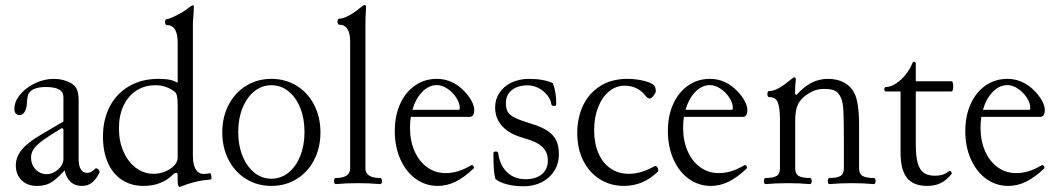

<svg xmlns="http://www.w3.org/2000/svg" viewBox="-20 -746 4311 782"><path d="M44.4 -72.8Q44.4 -106.9 69.3 -137Q94.2 -167 149.9 -199.2L238.3 -251V-351.1Q238.3 -391.6 167 -391.6Q116.2 -391.6 98.6 -368.2Q91.3 -359.4 89.4 -324.2Q88.4 -303.2 80.3 -290.3Q72.3 -277.3 60.1 -277.3Q38.6 -277.3 38.6 -302.7Q38.6 -332.5 62 -360.8Q85.4 -389.2 122.8 -407Q160.2 -424.8 199.2 -424.8Q238.8 -424.8 269.5 -407.2Q285.6 -397.9 293 -382.3Q300.3 -366.7 300.3 -335V-97.2Q300.3 -70.3 309.3 -56.2Q318.4 -42 335.4 -42Q343.8 -42 351.1 -45.9Q358.4 -49.8 368.2 -59.1Q371.1 -62 376 -59.3Q380.9 -56.6 383.8 -51.5Q386.7 -46.4 385.3 -43Q372.6 -17.6 356 -3.2Q339.4 11.2 313.5 11.2Q257.8 11.2 243.2 -51.8Q219.2 -25.9 202.4 -12.7Q185.5 0.5 168.9 5.9Q152.3 11.2 129.9 11.2Q91.3 11.2 67.9 -12Q44.4 -35.2 44.4 -72.8ZM169.4 -36.6Q186.5 -36.6 202.4 -45.7Q218.3 -54.7 228.3 -68.8Q238.3 -83 238.3 -98.1V-220.2L232.4 -224.6Q181.6 -194.3 155 -174.8Q128.4 -155.3 117.4 -139.2Q106.4 -123 106.4 -104.5Q106.4 -85.9 114.7 -70.3Q123 -54.7 137.7 -45.7Q152.3 -36.6 169.4 -36.6Z M841.3 -22Q841.3 -15.1 838.4 -15.1Q801.3 -11.7 773.7 -4.9Q746.1 2 710.9 15.6Q708 15.6 705.8 8.8Q703.6 2 703.6 -8.8V-30.8Q703.6 -42 698.2 -42Q691.4 -42 684.6 -35.2Q638.2 11.2 564.5 11.2Q514.2 11.2 476.8 -13.2Q439.5 -37.6 419.4 -83Q399.4 -128.4 399.4 -189.9Q399.4 -259.8 427.5 -313Q455.6 -366.2 506.8 -395.5Q558.1 -424.8 625 -424.8Q653.3 -424.8 671.1 -421.1Q689 -417.5 703.6 -408.7V-573.2Q703.6 -644 658.7 -644Q655.8 -644 654.1 -647.5Q652.3 -650.9 652.3 -656.2Q652.3 -661.1 654.1 -664.6Q655.8 -668 658.7 -668Q668.5 -668 699.2 -683.6Q730 -699.2 744.6 -711.4Q752.9 -718.3 758.8 -721.4Q764.6 -724.6 767.6 -724.6Q769.5 -724.6 769.5 -722.7Q769.5 -704.6 767.1 -672.9Q765.6 -659.2 765.6 -645V-112.8Q765.6 -75.7 777.1 -56.6Q788.6 -37.6 810.1 -37.6Q823.2 -37.6 835.9 -40.5Q837.9 -41 839.6 -34.4Q841.3 -27.8 841.3 -22ZM606 -38.1Q624.5 -38.1 642.6 -43.7Q660.6 -49.3 675.8 -60.1Q703.6 -79.1 703.6 -105V-321.8Q703.6 -363.3 691.9 -372.1Q656.7 -398.9 613.8 -398.9Q569.3 -398.9 535.4 -377Q501.5 -355 482.9 -315.2Q464.4 -275.4 464.4 -223.1Q464.4 -170.9 482.9 -128.7Q501.5 -86.4 533.7 -62.3Q565.9 -38.1 606 -38.1Z M885.3 -207Q885.3 -269 911.1 -318.8Q937 -368.7 982.7 -396.7Q1028.3 -424.8 1085.4 -424.8Q1142.6 -424.8 1188.2 -396.7Q1233.9 -368.7 1259.5 -318.8Q1285.2 -269 1285.2 -207Q1285.2 -144.5 1259.5 -94.7Q1233.9 -44.9 1188.2 -16.8Q1142.6 11.2 1085.4 11.2Q1028.3 11.2 982.7 -16.8Q937 -44.9 911.1 -94.7Q885.3 -144.5 885.3 -207ZM1085.4 -18.1Q1124 -18.1 1154.8 -42.7Q1185.5 -67.4 1202.9 -110.6Q1220.2 -153.8 1220.2 -208.5Q1220.2 -263.2 1202.9 -306.4Q1185.5 -349.6 1154.8 -374.3Q1124 -398.9 1085.4 -398.9Q1046.9 -398.9 1016.1 -374.3Q985.4 -349.6 967.8 -306.2Q950.2 -262.7 950.2 -208.5Q950.2 -154.3 967.8 -110.8Q985.4 -67.4 1016.1 -42.7Q1046.9 -18.1 1085.4 -18.1Z M1340.3 -8.8Q1340.3 -13.7 1342.3 -17.3Q1344.2 -21 1347.2 -21Q1406.2 -21 1406.2 -60.5V-576.2Q1406.2 -645.5 1361.3 -645.5Q1358.4 -645.5 1356.4 -649.2Q1354.5 -652.8 1354.5 -657.7Q1354.5 -662.6 1356.4 -666.3Q1358.4 -669.9 1361.3 -669.9Q1376.5 -669.9 1399.2 -681.6Q1421.9 -693.4 1445.3 -712.9Q1460.9 -726.1 1466.3 -726.1Q1470.7 -726.1 1470.7 -712.4Q1468.3 -677.7 1468.3 -640.1V-60.5Q1468.3 -21 1528.8 -21Q1532.2 -21 1533.9 -17.3Q1535.6 -13.7 1535.6 -8.8Q1535.6 -3.4 1533.9 0.2Q1532.2 3.9 1528.8 3.9Q1488.3 0 1438 0Q1387.7 0 1347.2 3.9Q1344.2 3.9 1342.3 0Q1340.3 -3.9 1340.3 -8.8Z M1587.9 -212.4Q1587.9 -273.9 1609.6 -322.3Q1631.3 -370.6 1670.4 -397.7Q1709.5 -424.8 1759.3 -424.8Q1823.7 -424.8 1872.6 -373Q1890.6 -354 1901.1 -334Q1911.6 -314 1911.6 -298.8Q1911.6 -270 1893.1 -270H1653.3Q1649.9 -250 1649.9 -226.1Q1649.9 -172.4 1668.5 -130.4Q1687 -88.4 1720 -64.7Q1752.9 -41 1794.9 -41Q1821.3 -41 1845.9 -48.6Q1870.6 -56.2 1899.9 -73.2Q1902.8 -75.2 1906.5 -71.5Q1910.2 -67.9 1910.2 -63.5Q1910.2 -61 1908.2 -59.1Q1869.6 -22.5 1834.7 -5.6Q1799.8 11.2 1763.2 11.2Q1712.9 11.2 1673.1 -17.6Q1633.3 -46.4 1610.6 -97.4Q1587.9 -148.4 1587.9 -212.4ZM1848.6 -298.8Q1852.5 -298.8 1852.5 -306.2Q1852.5 -326.7 1838.1 -348.6Q1823.7 -370.6 1802 -385Q1780.3 -399.4 1759.3 -399.4Q1726.6 -399.4 1699.7 -371.8Q1672.9 -344.2 1659.7 -298.8Z M1998 -16.6Q1993.2 -33.7 1991.5 -55.2Q1989.7 -76.7 1989.7 -122.1Q1989.7 -128.9 1999.5 -128.9Q2008.8 -128.9 2009.3 -121.6Q2015.6 -72.8 2045.4 -44.4Q2075.2 -16.1 2120.6 -16.1Q2163.1 -16.1 2187.3 -36.6Q2211.4 -57.1 2211.4 -92.8Q2211.4 -127 2188 -148.4Q2164.6 -169.9 2111.8 -184.1Q2055.7 -199.7 2026.1 -231.4Q1996.6 -263.2 1996.6 -308.6Q1996.6 -341.8 2014.4 -368.4Q2032.2 -395 2063.7 -409.9Q2095.2 -424.8 2134.3 -424.8Q2193.8 -424.8 2231.9 -407.2Q2239.3 -387.2 2242.4 -366.9Q2245.6 -346.7 2245.6 -320.3Q2245.6 -314.5 2236.3 -314.5Q2226.6 -314.5 2225.6 -321.8Q2223.1 -340.8 2208.7 -358.6Q2194.3 -376.5 2173.1 -387.5Q2151.9 -398.4 2130.4 -398.4Q2088.9 -398.4 2064.7 -379.2Q2040.5 -359.9 2040.5 -326.7Q2040.5 -303.2 2048.1 -290.3Q2055.7 -277.3 2076.9 -266.6Q2098.1 -255.9 2143.6 -242.2Q2185.5 -229.5 2210 -213.1Q2234.4 -196.8 2245.4 -174.1Q2256.3 -151.4 2256.3 -118.2Q2256.3 -80.6 2238 -50.8Q2219.7 -21 2187 -4.2Q2154.3 12.7 2113.3 12.7Q2075.7 12.7 2046.1 5.1Q2016.6 -2.4 1998 -16.6Z M2331.1 -204.1Q2331.1 -266.6 2355 -316.7Q2378.9 -366.7 2425 -395.8Q2471.2 -424.8 2535.6 -424.8Q2572.3 -424.8 2606.7 -415.8Q2641.1 -406.7 2647.9 -392.1Q2650.9 -386.2 2650.9 -374Q2650.9 -367.7 2641.8 -356.2Q2632.8 -344.7 2626.5 -344.7Q2618.2 -344.7 2611.3 -353.5Q2595.2 -375 2573.2 -386Q2551.3 -397 2524.4 -397Q2488.8 -397 2460.4 -373.5Q2432.1 -350.1 2416 -308.8Q2399.9 -267.6 2399.9 -215.8Q2399.9 -162.6 2417.2 -122.3Q2434.6 -82 2466.6 -60.1Q2498.5 -38.1 2541 -38.1Q2566.4 -38.1 2592 -45.7Q2617.7 -53.2 2646.5 -69.3Q2651.4 -72.3 2656.2 -65.9Q2661.1 -59.6 2661.1 -52.7Q2661.1 -48.8 2659.2 -46.9Q2600.1 11.2 2521.5 11.2Q2466.8 11.2 2423.3 -15.9Q2379.9 -43 2355.5 -91.8Q2331.1 -140.6 2331.1 -204.1Z M2700.2 -212.4Q2700.2 -273.9 2721.9 -322.3Q2743.7 -370.6 2782.7 -397.7Q2821.8 -424.8 2871.6 -424.8Q2936 -424.8 2984.9 -373Q3002.9 -354 3013.4 -334Q3023.9 -314 3023.9 -298.8Q3023.9 -270 3005.4 -270H2765.6Q2762.2 -250 2762.2 -226.1Q2762.2 -172.4 2780.8 -130.4Q2799.3 -88.4 2832.3 -64.7Q2865.2 -41 2907.2 -41Q2933.6 -41 2958.3 -48.6Q2982.9 -56.2 3012.2 -73.2Q3015.1 -75.2 3018.8 -71.5Q3022.5 -67.9 3022.5 -63.5Q3022.5 -61 3020.5 -59.1Q2981.9 -22.5 2947 -5.6Q2912.1 11.2 2875.5 11.2Q2825.2 11.2 2785.4 -17.6Q2745.6 -46.4 2722.9 -97.4Q2700.2 -148.4 2700.2 -212.4ZM2960.9 -298.8Q2964.8 -298.8 2964.8 -306.2Q2964.8 -326.7 2950.4 -348.6Q2936 -370.6 2914.3 -385Q2892.6 -399.4 2871.6 -399.4Q2838.9 -399.4 2812 -371.8Q2785.2 -344.2 2772 -298.8Z M3111.8 -350.6Q3108.9 -350.6 3107.2 -354.2Q3105.5 -357.9 3105.5 -362.8Q3105.5 -368.2 3107.2 -371.6Q3108.9 -375 3111.8 -375Q3131.3 -375 3154.3 -388.4Q3177.2 -401.9 3195.8 -418Q3211.4 -431.2 3216.8 -431.2Q3221.2 -431.2 3221.2 -417.5Q3219.2 -403.3 3218.8 -391.6Q3218.3 -379.9 3218.3 -361.8L3224.6 -359.9Q3254.4 -393.1 3285.4 -408.9Q3316.4 -424.8 3352.1 -424.8Q3390.6 -424.8 3418.2 -409.7Q3445.8 -394.5 3460 -366.2Q3479 -329.1 3479 -233.4V-60.5Q3479 -37.6 3493.4 -29.3Q3507.8 -21 3539.6 -21Q3542.5 -21 3544.4 -17.3Q3546.4 -13.7 3546.4 -8.8Q3546.4 -3.9 3544.4 0Q3542.5 3.9 3539.6 3.9Q3499 0 3448.7 0Q3398.4 0 3357.9 3.9Q3355 3.9 3353.3 0.2Q3351.6 -3.4 3351.6 -8.8Q3351.6 -13.7 3353.3 -17.3Q3355 -21 3357.9 -21Q3389.2 -21 3403.1 -29.3Q3417 -37.6 3417 -60.5V-172.9Q3417 -259.8 3415 -295.9Q3413.1 -332 3404.3 -349.6Q3394 -370.6 3379.2 -377.2Q3364.3 -383.8 3337.9 -383.8Q3314 -383.8 3296.9 -377.2Q3279.8 -370.6 3264.2 -359.4Q3240.7 -342.8 3229.7 -320.1Q3218.8 -297.4 3218.8 -253.4V-60.5Q3218.8 -37.6 3233.2 -29.3Q3247.6 -21 3279.3 -21Q3282.2 -21 3284.2 -17.3Q3286.1 -13.7 3286.1 -8.8Q3286.1 -3.9 3284.2 0Q3282.2 3.9 3279.3 3.9Q3238.8 0 3188.5 0Q3138.2 0 3097.7 3.9Q3094.7 3.9 3093 0.2Q3091.3 -3.4 3091.3 -8.8Q3091.3 -13.7 3093 -17.3Q3094.7 -21 3097.7 -21Q3128.9 -21 3142.8 -29.3Q3156.7 -37.6 3156.7 -60.5V-254.9Q3156.7 -294.9 3151.9 -315.7Q3147 -336.4 3137.5 -343.5Q3127.9 -350.6 3111.8 -350.6Z M3647.9 -125V-373.5H3588.4Q3585.4 -373.5 3583.5 -376.2Q3581.5 -378.9 3581.5 -382.8Q3581.5 -386.2 3583.5 -388.9Q3585.4 -391.6 3588.4 -391.6Q3607.9 -391.6 3629.6 -406Q3651.4 -420.4 3669.2 -442.9Q3687 -465.3 3695.8 -488.3Q3698.7 -495.6 3704.6 -494.1Q3710 -492.2 3710 -486.3V-415H3855.5Q3858.9 -415 3860.6 -409.2Q3862.3 -403.3 3862.3 -394.5Q3862.3 -385.7 3860.6 -379.6Q3858.9 -373.5 3855.5 -373.5H3710V-157.7Q3710 -110.4 3717.5 -82.8Q3725.1 -55.2 3741.9 -42.7Q3758.8 -30.3 3788.1 -30.3Q3806.2 -30.3 3819.6 -34.7Q3833 -39.1 3846.7 -49.8Q3847.2 -50.3 3848.1 -50.3Q3851.6 -50.3 3854.7 -45.4Q3857.9 -40.5 3856 -38.1Q3835.4 -12.2 3812 -0.5Q3788.6 11.2 3756.3 11.2Q3700.2 11.2 3674.1 -21.5Q3647.9 -54.2 3647.9 -125Z M3911.6 -212.4Q3911.6 -273.9 3933.3 -322.3Q3955.1 -370.6 3994.1 -397.7Q4033.2 -424.8 4083 -424.8Q4147.5 -424.8 4196.3 -373Q4214.4 -354 4224.9 -334Q4235.4 -314 4235.4 -298.8Q4235.4 -270 4216.8 -270H3977.1Q3973.6 -250 3973.6 -226.1Q3973.6 -172.4 3992.2 -130.4Q4010.7 -88.4 4043.7 -64.7Q4076.7 -41 4118.7 -41Q4145 -41 4169.7 -48.6Q4194.3 -56.2 4223.6 -73.2Q4226.6 -75.2 4230.2 -71.5Q4233.9 -67.9 4233.9 -63.5Q4233.9 -61 4231.9 -59.1Q4193.4 -22.5 4158.4 -5.6Q4123.5 11.2 4086.9 11.2Q4036.6 11.2 3996.8 -17.6Q3957 -46.4 3934.3 -97.4Q3911.6 -148.4 3911.6 -212.4ZM4172.4 -298.8Q4176.3 -298.8 4176.3 -306.2Q4176.3 -326.7 4161.9 -348.6Q4147.5 -370.6 4125.7 -385Q4104 -399.4 4083 -399.4Q4050.3 -399.4 4023.4 -371.8Q3996.6 -344.2 3983.4 -298.8Z"/></svg>

Font: JuniusX Light
Style: Regular
Weight: 300
Designer: Peter S. Baker
Foundry: Briery Creek Software
Version: Version 1.008